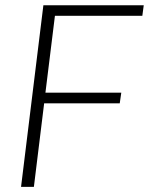

<svg xmlns="http://www.w3.org/2000/svg" viewBox="-20 -728 580 748"><path d="M534.5 -666.5H194L157 -367H452.5L446.5 -325.5H152L112 0H62L149 -707.5H540Z"/></svg>

Font: Lato Light
Style: Italic
Weight: 300
Italic angle: -7°
Designer: Lukasz Dziedzic
Foundry: tyPoland Lukasz Dziedzic
Version: Version 2.007; 2014-02-27